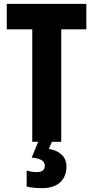

<svg xmlns="http://www.w3.org/2000/svg" viewBox="-20 -734 483 994"><path d="M297 0H147V-582H15V-714H427V-582H297ZM324 128Q324 180 291.5 210Q259 240 198 240Q152 240 118 232V149Q147 157 170 157Q212 157 212 124Q212 105 194 94.5Q176 84 144 82L178 0H249L233 37Q276 44 300 67.5Q324 91 324 128Z"/></svg>

Font: Noto Sans ExtraCondensed ExtraBold
Style: Regular
Weight: 800
Width: 2
Designer: Monotype Design Team
Foundry: Monotype Imaging Inc.
Version: Version 2.013; ttfautohint (v1.8.4.7-5d5b)